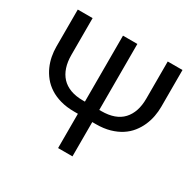

<svg xmlns="http://www.w3.org/2000/svg" viewBox="-154 -885 1076 1056"><g transform="rotate(30 383.5 -357.0)"><path d="M715.8 -480Q715.8 -450.2 710 -419.2Q704.1 -388.2 691.4 -359.1Q678.7 -330.1 658.2 -304.2Q637.7 -278.3 608.4 -259.3Q579.1 -240.2 540.3 -229Q501.5 -217.8 452.1 -217.8H429.2V0H337.9V-217.8H314.9Q265.6 -217.8 226.8 -228.8Q188 -239.7 158.7 -258.8Q129.4 -277.8 108.9 -303.2Q88.4 -328.6 75.4 -357.7Q62.5 -386.7 56.6 -417.5Q50.8 -448.2 50.8 -478V-713.9H145V-480Q145 -437 156.2 -402.6Q167.5 -368.2 189.7 -344.2Q211.9 -320.3 245.8 -307.6Q279.8 -294.9 325.2 -294.9H337.9V-713.9H429.2V-294.9H441.9Q532.7 -294.9 577.4 -343.3Q622.1 -391.6 622.1 -478V-713.9H715.8Z"/></g></svg>

Font: Droid Sans
Style: Regular
Weight: 400
Foundry: Ascender Corporation
Version: Version 1.00 build 114